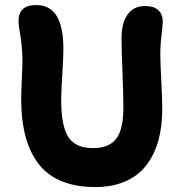

<svg xmlns="http://www.w3.org/2000/svg" viewBox="-20 -759 724 769"><path d="M361.8 -9.8Q282.2 -9.8 224.6 -34.2Q167 -58.6 132.3 -105.5Q97.7 -152.3 81.3 -216.1Q64.9 -279.8 64.9 -363.8Q64.9 -393.1 67.4 -443.1Q69.8 -493.2 69.8 -509.8Q69.8 -568.8 62 -613Q54.2 -657.2 54.2 -674.8Q54.2 -738.8 125 -738.8Q144 -738.8 159.7 -733.6Q175.3 -728.5 189.5 -716.1Q203.6 -703.6 213.1 -683.8Q222.7 -664.1 228.3 -633.3Q233.9 -602.5 233.9 -562Q233.9 -532.7 229.5 -460.4Q225.1 -388.2 225.1 -356.9Q225.1 -311.5 230.7 -278.3Q236.3 -245.1 246.3 -223.6Q256.3 -202.1 272.7 -189.2Q289.1 -176.3 308.6 -171.1Q328.1 -166 355 -166Q416.5 -166 445.3 -203.1Q474.1 -240.2 474.1 -328.1Q474.1 -384.3 470.5 -469.2Q466.8 -554.2 466.8 -606Q466.8 -666 490.7 -700.4Q514.6 -734.9 562 -734.9Q595.2 -734.9 613.5 -718.8Q631.8 -702.6 631.8 -670.9Q631.8 -657.7 627 -618.7Q622.1 -579.6 622.1 -542Q622.1 -507.3 626 -435.3Q629.9 -363.3 629.9 -320.8Q629.9 -250.5 613.8 -194.3Q597.7 -138.2 565.4 -96.4Q533.2 -54.7 481.4 -32.2Q429.7 -9.8 361.8 -9.8Z"/></svg>

Font: Shantell Sans Bouncy
Style: Bold
Weight: 700
Designer: Stephen Nixon, Anya Danilova, Shantell Martin
Foundry: Arrow Type
Version: Version 1.006;[9816181b4]